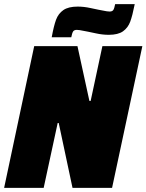

<svg xmlns="http://www.w3.org/2000/svg" viewBox="-28 -912 711 932"><path d="M-8 0 138 -688H348L406 -422H412L469 -688H663L516 0H324L257 -315H252L184 0ZM349 -880Q379 -880 411 -873Q443 -866 449 -865L470 -861Q493 -856 504 -856Q517 -856 522 -863.5Q527 -871 531 -892H626Q615 -836 604 -806.5Q593 -777 569 -760Q545 -743 500 -743Q470 -743 438 -750Q406 -757 400 -758L379 -762Q356 -767 345 -767Q332 -767 327 -759.5Q322 -752 318 -731H223Q233 -786 244 -816Q255 -846 279.5 -863Q304 -880 349 -880Z"/></svg>

Font: Saira Semi Condensed Black
Style: Italic
Weight: 900
Width: 4
Italic angle: -12°
Designer: Hector Gatti with collaboration of the Omnibus-Type team
Foundry: Omnibus-Type
Version: Version 1.001; ttfautohint (v1.8)